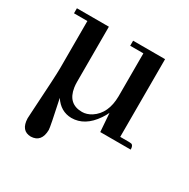

<svg xmlns="http://www.w3.org/2000/svg" viewBox="-137 -543 826 838"><g transform="rotate(30 276.0 -124.0)"><path d="M176.8 104.5Q176.8 90.8 148.4 -41Q180.7 8.8 235.4 9.8Q302.7 9.8 350.6 -60.5Q361.3 -76.2 369.1 -92.8L376 0H529.3Q529.3 -21.5 517.6 -24.4Q512.7 -25.4 505.9 -25.4H461.9V-417H300.8V-391.6H367.2V-174.8Q366.2 -87.9 309.6 -50.8Q286.1 -36.1 262.7 -36.1Q192.4 -36.1 180.7 -111.3Q178.7 -125 178.7 -138.7V-417H17.6V-391.6H85V-153.3Q85 -116.2 73.2 71.3Q71.3 95.7 71.3 106.4Q73.2 168 123 168.9Q175.8 167 176.8 104.5Z"/></g></svg>

Font: Abhaya Libre SemiBold
Style: Regular
Weight: 600
Designer: Pushpananda Ekanayake, Sol Matas, Pathum Egodawatta
Foundry: Mooniak
Version: Version 1.050 ; ttfautohint (v1.6)